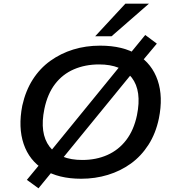

<svg xmlns="http://www.w3.org/2000/svg" viewBox="-20 -962 951 1043"><path d="M421 9Q298 9 218.5 -40.5Q139 -90 108.5 -180Q78 -270 101 -388Q119 -469 158 -530Q197 -591 253.5 -631.5Q310 -672 378 -693Q446 -714 524 -714Q649 -714 727.5 -664.5Q806 -615 836.5 -525.5Q867 -436 843 -318Q826 -237 786.5 -175.5Q747 -114 691 -73.5Q635 -33 566 -12Q497 9 421 9ZM427 -93Q502 -93 563 -120Q624 -147 665.5 -201Q707 -255 724 -336Q751 -468 696 -540Q641 -612 518 -612Q443 -612 381.5 -585.5Q320 -559 279 -505.5Q238 -452 221 -370Q194 -238 249 -165.5Q304 -93 427 -93ZM189 61 126 15 212 -89 252 -137 645 -619 683 -667 769 -772 832 -725 745 -621 705 -573 312 -92 275 -44ZM497 -765 661 -942H789L586 -765Z"/></svg>

Font: Nunito Sans 7pt SemiExpanded SemiBold
Style: Italic
Weight: 600
Width: 6
Italic angle: -9°
Designer: Vernon Adams
Foundry: Vernon Adams
Version: Version 3.101;gftools[0.9.27]